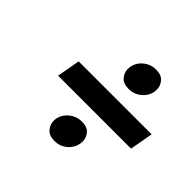

<svg xmlns="http://www.w3.org/2000/svg" viewBox="-146 -832 949 949"><g transform="rotate(45 328.5 -357.5)"><path d="M418 -496Q380 -496 362.5 -517Q345 -538 345 -562Q345 -570 346 -578Q352 -613 380.5 -636.5Q409 -660 447 -660Q484 -660 501.5 -639Q519 -618 519 -594Q519 -586 518 -578Q512 -543 483.5 -519.5Q455 -496 418 -496ZM657 -418 635 -296H125L147 -418ZM341 -55Q303 -55 285 -76Q267 -97 267 -122Q267 -129 268 -137Q274 -172 303 -195.5Q332 -219 370 -219Q407 -219 424 -198.5Q441 -178 441 -153Q441 -145 440 -137Q434 -102 406 -78.5Q378 -55 341 -55Z"/></g></svg>

Font: Fz Poppins SemBd
Style: Italic
Weight: 600
Italic angle: -10°
Designer: Ninad Kale (Devanagari), Jonny Pinhorn (Latin)
Foundry: Indian Type Foundry
Version: Vit hóa bi Vntype.Com & FontZin.Com